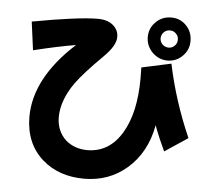

<svg xmlns="http://www.w3.org/2000/svg" viewBox="-59 -901 1118 1024"><g transform="rotate(5 500.0 -388.5)"><path d="M929.7 -721.7Q930.7 -674.8 897 -640.6Q864.3 -606.9 815.9 -606.4Q769 -606.9 734.9 -640.6Q701.2 -674.8 700.7 -721.7Q700.7 -769.5 733.9 -802.7Q767.6 -836.9 815.9 -836.9Q864.3 -837.4 897 -803.7Q929.7 -770.5 929.7 -721.7ZM861.8 -721.7Q862.3 -741.2 848.6 -753.9Q835.4 -768.1 815.9 -767.6Q797.9 -768.6 783.7 -754.9Q770 -741.2 769.5 -721.7Q769.5 -703.6 782.7 -689.5Q797.4 -675.8 815.9 -675.8Q835 -675.8 847.7 -688.5Q862.3 -703.1 861.8 -721.7ZM963.9 -204.1 840.8 -122.1Q835.9 -133.8 812 -186Q789.6 -239.3 783.7 -257.3Q756.8 -109.9 656.7 -22.9Q560.5 60.1 428.2 60.1Q292 60.1 203.1 -18.1Q109.4 -101.6 108.9 -244.1Q109.4 -451.2 323.2 -646.5Q223.6 -629.9 97.2 -598.6L77.1 -750.5Q323.2 -795.9 428.2 -795.9Q482.4 -795.9 512.7 -767.6Q539.1 -743.2 538.6 -707.5Q539.1 -662.1 474.6 -598.6Q376 -501 333.5 -442.4Q265.6 -346.7 265.1 -255.4Q265.6 -182.1 314.5 -135.3Q362.8 -93.3 431.6 -93.3Q549.3 -93.8 615.7 -205.1Q681.6 -314.5 681.6 -500.5Q681.6 -539.1 680.7 -557.6L838.9 -591.8Q879.4 -396.5 963.9 -204.1Z"/></g></svg>

Font: Droid Sans
Style: Regular
Weight: 400
Foundry: Ascender Corporation
Version: Version 1.00 build 114